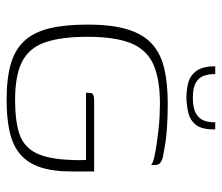

<svg xmlns="http://www.w3.org/2000/svg" viewBox="-64 -582 655 566"><g transform="rotate(90 263.0 -298.5)"><path d="M274 9Q210 9 167.5 -3.5Q125 -16 99.5 -44Q74 -72 63 -117.5Q52 -163 52 -230Q52 -302 66.5 -348.5Q81 -395 110 -420.5Q139 -446 182.5 -456Q226 -466 285 -466Q324 -466 359.5 -463.5Q395 -461 429 -454Q445 -452 453 -448Q461 -444 463.5 -439Q466 -434 466 -429V-417Q458 -423 442 -426.5Q426 -430 406 -433Q386 -436 364.5 -438.5Q343 -441 322.5 -442Q302 -443 286 -443Q211 -443 168 -423Q125 -403 106.5 -356.5Q88 -310 88 -230Q88 -151 104.5 -104Q121 -57 161.5 -36.5Q202 -16 274 -16Q337 -16 375 -29Q413 -42 431 -78.5Q449 -115 451 -183Q452 -198 451.5 -209Q451 -220 451 -225H253Q253 -235 254 -240Q255 -245 260.5 -247Q266 -249 276 -249H485V-184Q485 -127 472.5 -90Q460 -53 434 -31Q408 -9 368 0Q328 9 274 9ZM269 -521Q246 -521 225 -526Q204 -531 190 -548.5Q176 -566 175 -601V-606H198V-602Q198 -588 202.5 -573.5Q207 -559 222 -549.5Q237 -540 267 -540Q299 -540 314.5 -549.5Q330 -559 335 -573Q340 -587 340 -602V-606H361V-602Q361 -566 347.5 -549Q334 -532 313.5 -527Q293 -522 269 -521Z"/></g></svg>

Font: Genos Thin ExtraLight
Style: Regular
Weight: 250
Version: Version 1.010